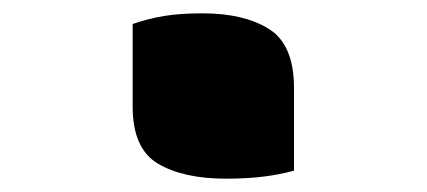

<svg xmlns="http://www.w3.org/2000/svg" viewBox="-20 -256 640 288"><path d="M421 0Q399 6 374.5 9Q350 12 319 12Q255 12 217 -10.5Q179 -33 179 -96V-220Q202 -228 226 -232Q250 -236 284 -236Q346 -236 383.5 -212.5Q421 -189 421 -124Z"/></svg>

Font: Recursive Mn Csl St Blk
Style: Regular
Weight: 900
Monospace: yes
Version: Version 1.079;hotconv 1.0.112;makeotfexe 2.5.65598; ttfautoh